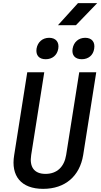

<svg xmlns="http://www.w3.org/2000/svg" viewBox="-20 -1189 640 1219"><path d="M348 -1029H462L597 -1169H475ZM499 -813C541 -813 572 -838 578 -880C585 -922 563 -949 521 -949C479 -949 448 -922 441 -880C434 -838 457 -813 499 -813ZM270 -813C312 -813 343 -838 350 -880C357 -922 334 -949 292 -949C250 -949 219 -922 212 -880C206 -838 228 -813 270 -813ZM254 10C394 10 486 -71 508 -204L591 -730H483L400 -205C388 -130 342 -85 269 -85C196 -85 166 -130 178 -205L261 -730H153L70 -204C48 -72 114 10 254 10Z"/></svg>

Font: JetBrains Mono SemiBold
Style: Italic
Weight: 472
Italic angle: -9°
Monospace: yes
Designer: Philipp Nurullin, Konstantin Bulenkov
Foundry: JetBrains
Version: Version 2.305